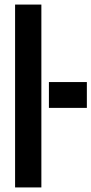

<svg xmlns="http://www.w3.org/2000/svg" viewBox="-20 -820 400 840"><path d="M46 0V-800H161V0ZM194 -348V-461H360V-348Z"/></svg>

Font: Big Shoulders Text
Style: Bold
Weight: 700
Designer: Patric King
Foundry: XO Type Co
Version: Version 1.000; ttfautohint (v1.8.2)